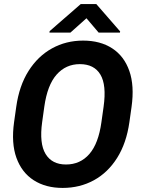

<svg xmlns="http://www.w3.org/2000/svg" viewBox="-20 -922 710 952"><path d="M575.7 -766.1 574.7 -760.3H469.2L408.7 -831.5L329.1 -760.3H225.1L226.1 -767.6L380.4 -901.9H457.5ZM621.6 -316.4Q606.9 -212.4 561 -139.4Q515.1 -66.4 445.6 -28.3Q376 9.8 290.5 9.8Q206.5 9.8 147.2 -28.3Q87.9 -66.4 61.5 -139.4Q35.2 -212.4 49.8 -316.4L60.5 -392.1Q75.2 -497.1 121.6 -570.3Q168 -643.6 237.8 -682.1Q307.6 -720.7 392.1 -720.7Q477.5 -720.7 536.6 -682.1Q595.7 -643.6 621.3 -570.3Q647 -497.1 632.3 -392.1ZM493.7 -393.1Q508.8 -500.5 477.8 -552.2Q446.8 -604 376 -604Q306.6 -604 260.7 -552.2Q214.8 -500.5 199.7 -393.1L189 -316.4Q174.3 -210.4 206.1 -158.4Q237.8 -106.4 307.1 -106.4Q377.9 -106.4 423.1 -158.4Q468.3 -210.4 482.9 -316.4Z"/></svg>

Font: Robert Sans ExtraBold
Style: Italic
Weight: 800
Italic angle: -8°
Designer: Christian Robertson (extended by Adam Twardoch)
Foundry: Google
Version: Version 12.135;April 2, 2019;FontCreator 11.5.0.2425 64-bit;